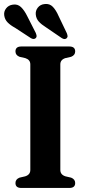

<svg xmlns="http://www.w3.org/2000/svg" viewBox="-36 -930 432 950"><path d="M262.5 -89Q262.5 -65.5 288 -57.5L316 -51Q336 -43 336 -24.5Q336 0 307 0H69.5Q40.5 0 40.5 -24.5Q40.5 -43 60.5 -51L88.5 -57.5Q114 -65.5 114 -89V-611.5Q114 -634.5 89 -642.5L60.5 -649Q40.5 -657 40.5 -675.5Q40.5 -700 69.5 -700H307Q336 -700 336 -675.5Q336 -657 316 -649L287.5 -642.5Q262.5 -634.5 262.5 -611.5ZM254 -850.5 294.5 -766Q297.5 -758.5 298.2 -752.2Q299 -746 294 -741Q284 -732 269 -742L192 -794.5Q169.5 -808.5 156.2 -823Q143 -837.5 141 -858Q139 -877 151.2 -892.5Q163.5 -908 185 -910Q209.5 -913 225.5 -896.2Q241.5 -879.5 254 -850.5ZM98.5 -850.5 141 -767Q144 -759.5 145 -753.2Q146 -747 141.5 -742Q132 -732.5 116.5 -741.5L38.5 -792.5Q15.5 -805 1.8 -819Q-12 -833 -15 -853Q-18 -872.5 -6 -888.2Q6 -904 27 -907Q51 -911 67.8 -895Q84.5 -879 98.5 -850.5Z"/></svg>

Font: Fraunces 72pt S050 SemiBold
Style: Regular
Weight: 600
Version: Version 1.000; ttfautohint (v1.8.3)